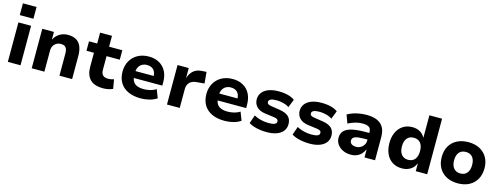

<svg xmlns="http://www.w3.org/2000/svg" viewBox="-18 -1542 6136 2354"><g transform="rotate(15 3050.0 -365.0)"><path d="M64 -592V-741H237V-592ZM71 0V-501H232V0Z M374 0V-501H522V-404H523Q548 -455 595 -483Q642 -511 700 -511Q761 -511 803 -487.5Q845 -464 866 -415Q887 -366 887 -290V0H726V-284Q726 -317 717.5 -338.5Q709 -360 691.5 -370.5Q674 -381 645 -381Q613 -381 588 -366.5Q563 -352 549 -327Q535 -302 535 -268V0Z M1282 11Q1169 11 1115.5 -44Q1062 -99 1062 -202V-381H967V-501H1071V-639H1222V-501H1390V-381H1222V-207Q1222 -162 1244 -140Q1266 -118 1312 -118Q1329 -118 1347.5 -121.5Q1366 -125 1384 -131L1404 -14Q1378 -2 1347 4.5Q1316 11 1282 11Z M1761 11Q1663 11 1596 -21Q1529 -53 1494.5 -111.5Q1460 -170 1460 -251Q1460 -325 1492.5 -384Q1525 -443 1585.5 -477Q1646 -511 1728 -511Q1802 -511 1858 -480Q1914 -449 1945 -391Q1976 -333 1976 -251V-209H1588V-296H1857L1844 -281Q1844 -344 1814 -374.5Q1784 -405 1731 -405Q1695 -405 1667.5 -389Q1640 -373 1625 -343Q1610 -313 1610 -269V-254Q1610 -202 1627 -170Q1644 -138 1679 -123Q1714 -108 1768 -108Q1806 -108 1847.5 -118Q1889 -128 1921 -150L1962 -44Q1921 -16 1867 -2.5Q1813 11 1761 11Z M2091 0V-501H2233V-374H2234Q2250 -432 2290.5 -468Q2331 -504 2394 -508L2456 -512L2469 -368L2368 -359Q2311 -354 2282 -322Q2253 -290 2253 -240V0Z M2825 11Q2727 11 2660 -21Q2593 -53 2558.5 -111.5Q2524 -170 2524 -251Q2524 -325 2556.5 -384Q2589 -443 2649.5 -477Q2710 -511 2792 -511Q2866 -511 2922 -480Q2978 -449 3009 -391Q3040 -333 3040 -251V-209H2652V-296H2921L2908 -281Q2908 -344 2878 -374.5Q2848 -405 2795 -405Q2759 -405 2731.5 -389Q2704 -373 2689 -343Q2674 -313 2674 -269V-254Q2674 -202 2691 -170Q2708 -138 2743 -123Q2778 -108 2832 -108Q2870 -108 2911.5 -118Q2953 -128 2985 -150L3026 -44Q2985 -16 2931 -2.5Q2877 11 2825 11Z M3359 11Q3312 11 3269 4.5Q3226 -2 3191 -13.5Q3156 -25 3129 -43L3166 -149Q3193 -134 3224.5 -123.5Q3256 -113 3289 -108Q3322 -103 3353 -103Q3404 -103 3428.5 -114Q3453 -125 3453 -148Q3453 -167 3439.5 -176.5Q3426 -186 3396 -190L3282 -205Q3209 -215 3173 -254Q3137 -293 3137 -347Q3137 -395 3164 -432Q3191 -469 3244 -490Q3297 -511 3376 -511Q3415 -511 3452.5 -505.5Q3490 -500 3522.5 -488Q3555 -476 3578 -458L3537 -354Q3517 -369 3490 -378.5Q3463 -388 3433.5 -393Q3404 -398 3377 -398Q3325 -398 3301.5 -386Q3278 -374 3278 -352Q3278 -334 3291 -325Q3304 -316 3332 -312L3441 -295Q3520 -283 3556.5 -248Q3593 -213 3593 -152Q3593 -101 3564.5 -64.5Q3536 -28 3483.5 -8.5Q3431 11 3359 11Z M3904 11Q3857 11 3814 4.5Q3771 -2 3736 -13.5Q3701 -25 3674 -43L3711 -149Q3738 -134 3769.5 -123.5Q3801 -113 3834 -108Q3867 -103 3898 -103Q3949 -103 3973.5 -114Q3998 -125 3998 -148Q3998 -167 3984.5 -176.5Q3971 -186 3941 -190L3827 -205Q3754 -215 3718 -254Q3682 -293 3682 -347Q3682 -395 3709 -432Q3736 -469 3789 -490Q3842 -511 3921 -511Q3960 -511 3997.5 -505.5Q4035 -500 4067.5 -488Q4100 -476 4123 -458L4082 -354Q4062 -369 4035 -378.5Q4008 -388 3978.5 -393Q3949 -398 3922 -398Q3870 -398 3846.5 -386Q3823 -374 3823 -352Q3823 -334 3836 -325Q3849 -316 3877 -312L3986 -295Q4065 -283 4101.5 -248Q4138 -213 4138 -152Q4138 -101 4109.5 -64.5Q4081 -28 4028.5 -8.5Q3976 11 3904 11Z M4424 11Q4368 11 4323.5 -10.5Q4279 -32 4253.5 -69Q4228 -106 4228 -152Q4228 -205 4259.5 -239Q4291 -273 4357.5 -289Q4424 -305 4531 -305H4597V-221H4538Q4499 -221 4470 -218Q4441 -215 4422 -208Q4403 -201 4393.5 -189Q4384 -177 4384 -159Q4384 -130 4406 -114.5Q4428 -99 4465 -99Q4495 -99 4520.5 -113.5Q4546 -128 4561.5 -153Q4577 -178 4577 -209V-316Q4577 -361 4550 -378.5Q4523 -396 4467 -396Q4428 -396 4383 -384.5Q4338 -373 4288 -347L4249 -452Q4284 -472 4323.5 -485Q4363 -498 4406 -504.5Q4449 -511 4492 -511Q4568 -511 4621.5 -488.5Q4675 -466 4703.5 -418.5Q4732 -371 4732 -294V0H4598V-99H4595Q4581 -67 4558 -42Q4535 -17 4502 -3Q4469 11 4424 11Z M5074 11Q5003 11 4952 -22Q4901 -55 4874 -114.5Q4847 -174 4847 -251Q4847 -327 4874 -385.5Q4901 -444 4951.5 -477.5Q5002 -511 5071 -511Q5130 -511 5171.5 -485.5Q5213 -460 5233 -418V-705H5394V0H5249V-97H5247Q5225 -44 5180 -16.5Q5135 11 5074 11ZM5121 -110Q5176 -110 5206 -147Q5236 -184 5236 -251Q5236 -318 5206 -354Q5176 -390 5121 -390Q5067 -390 5036.5 -354Q5006 -318 5006 -251Q5006 -184 5036.5 -147Q5067 -110 5121 -110Z M5783 11Q5700 11 5638.5 -21.5Q5577 -54 5544 -113Q5511 -172 5511 -251Q5511 -330 5544 -388.5Q5577 -447 5638.5 -479Q5700 -511 5783 -511Q5866 -511 5926.5 -479Q5987 -447 6020.5 -388.5Q6054 -330 6054 -251Q6054 -172 6021 -113Q5988 -54 5927 -21.5Q5866 11 5783 11ZM5783 -114Q5837 -114 5867 -150Q5897 -186 5897 -251Q5897 -317 5867 -352Q5837 -387 5783 -387Q5728 -387 5698 -352Q5668 -317 5668 -251Q5668 -186 5698.5 -150Q5729 -114 5783 -114Z"/></g></svg>

Font: Nunito Sans 8pt ExtraBold
Style: Regular
Weight: 800
Version: Version 3.101;gftools[0.9.27]